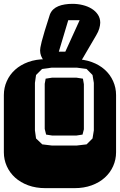

<svg xmlns="http://www.w3.org/2000/svg" viewBox="-22 -976 622 996"><path d="M364.3 -668.9Q413.6 -668.9 453.6 -654.3Q493.7 -639.6 521.7 -614.3Q549.8 -588.9 564.9 -554.9Q580.1 -521 580.1 -482.9V-186Q580.1 -147.9 564.9 -114Q549.8 -80.1 521.7 -54.7Q493.7 -29.3 453.6 -14.6Q413.6 0 364.3 0H213.9Q164.6 0 124.5 -14.6Q84.5 -29.3 56.4 -54.7Q28.3 -80.1 13.2 -114Q-2 -147.9 -2 -186V-482.9Q-2 -521 13.2 -554.9Q28.3 -588.9 56.4 -614.3Q84.5 -639.6 124.5 -654.3Q164.6 -668.9 213.9 -668.9ZM464.8 -545.9 458 -586.9 427.2 -618.2 377 -625H246.1L196.3 -618.2L165 -586.9L159.2 -545.9V-299.8L165 -257.8L197.3 -227.1L246.1 -221.2H377L427.2 -227.1L458 -257.8L464.8 -299.8ZM406.2 -277.8 374 -272.9H249L217.3 -277.8L210 -307.1V-541L214.8 -567.9L249 -573.2H374L408.2 -567.9L413.1 -539.1V-305.2ZM245.1 -631.3Q233.9 -636.2 223.1 -644.3Q212.4 -652.3 204.1 -663.1Q195.8 -673.8 190.9 -686.8Q186 -699.7 186 -714.4Q186 -719.2 187.5 -729.5Q189 -739.7 194.3 -760.5Q199.7 -781.2 209.7 -814.9Q219.7 -848.6 236.8 -900.9Q242.7 -916 253.9 -926.8Q265.1 -937.5 280.5 -943.8Q295.9 -950.2 314.7 -953.1Q333.5 -956.1 354 -956.1Q381.3 -956.1 407.2 -949.7Q433.1 -943.4 453.4 -930.9Q473.6 -918.5 485.8 -900.1Q498 -881.8 498 -857.9Q497.6 -844.2 492.9 -827.9Q488.3 -811.5 477.1 -793L399.9 -661.1Q394 -651.4 389.2 -644Q384.3 -636.7 378.9 -631.3ZM391.1 -871.1H332L283.2 -708H316.9Z"/></svg>

Font: Monofett
Style: Regular
Weight: 400
Designer: vernon adams
Foundry: vernon adams
Version: Version 1.000